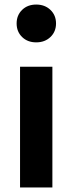

<svg xmlns="http://www.w3.org/2000/svg" viewBox="-20 -823 319 843"><path d="M77 -779.5Q101 -803 139 -803Q177 -803 201.5 -779.5Q226 -756 226 -720Q226 -684 201.5 -660.5Q177 -637 139 -637Q101 -637 77 -660.5Q53 -684 53 -720Q53 -756 77 -779.5ZM210 -530V0H68V-530Z"/></svg>

Font: FiraGO SemiBold
Style: Regular
Weight: 600
Designer: bBox Type
Foundry: bBox Type GmbH
Version: Version 1.001;PS 001.001;hotconv 1.0.88;makeotf.lib2.5.64775